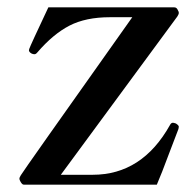

<svg xmlns="http://www.w3.org/2000/svg" viewBox="-20 -504 535 524"><path d="M45 0Q42 0 39.5 -3Q37 -6 35 -10Q33 -14 33 -16Q33 -20 37 -26Q39 -31 341 -457H280Q214 -457 169.5 -434Q125 -411 82 -361Q78 -356 74 -356Q70 -356 66 -358Q59 -362 59 -367L60 -371Q63 -380 112 -484H455Q459 -484 461.5 -482Q464 -480 466 -475Q468 -472 468 -469Q468 -465 464 -459L146 -27H233Q368 -27 444 -163Q447 -169 452 -169Q454 -169 460 -167Q468 -162 468 -158L467 -152L441 -84Q421 -30 408 0Z"/></svg>

Font: Shippori Mincho SemiBold
Style: Regular
Weight: 600
Designer: FONTDASU
Foundry: FONTDASU / Google Inc. / but / Adobe
Version: Version 3.110; ttfautohint (v1.8.3)